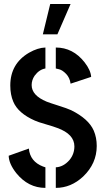

<svg xmlns="http://www.w3.org/2000/svg" viewBox="-20 -916 516 939"><path d="M189.5 -748 225.6 -896.5H325.2L260.7 -748ZM22.5 -154.3 121.1 -189.5Q127 -126 190.4 -101.6Q202.1 -97.7 202.1 -97.7V2.9Q118.2 2.9 59.6 -69.3Q23.4 -115.2 22.5 -154.3ZM30.3 -498Q30.3 -604.5 122.1 -658.2Q165 -682.6 202.1 -683.6V-581.1Q171.9 -576.2 149.4 -545.9Q134.8 -524.4 134.8 -500Q134.8 -449.2 208 -418.9Q225.6 -412.1 262.7 -400.4Q309.6 -385.7 328.1 -377Q413.1 -335 438.5 -277.3Q453.1 -243.2 453.1 -202.1Q453.1 -116.2 386.7 -52.7Q327.1 2.9 252.9 2.9V-97.7Q290 -99.6 319.3 -132.8Q343.8 -162.1 343.8 -200.2Q343.8 -259.8 260.7 -290Q243.2 -296.9 206.1 -307.6Q165 -319.3 150.4 -326.2Q68.4 -362.3 44.9 -418.9Q30.3 -453.1 30.3 -498ZM252.9 -581.1V-683.6Q336.9 -683.6 393.6 -611.3Q423.8 -572.3 425.8 -540L325.2 -506.8Q321.3 -536.1 303.2 -554.7Q285.2 -573.2 269.5 -577.1Z"/></svg>

Font: Post No Bills Colombo
Style: Bold
Weight: 800
Designer: Kosala Senevirathne, Siva Puranthara, Lasantha Premarathna, Tharique Azeez
Foundry: Mooniak
Version: Version 1.220 ; ttfautohint (v1.5)